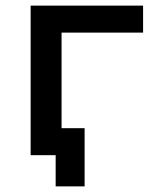

<svg xmlns="http://www.w3.org/2000/svg" viewBox="-20 -552 535 683"><path d="M178 111V0H89V-532H489V-436H199V-96H281V111Z"/></svg>

Font: Argentum Sans
Style: Regular
Weight: 400
Designer: Julieta Ulanovsky, Owen Earl, Chris M. Simpson, Rasmus Andersson, Cristiano Sobral
Foundry: The Argentum Sans Project Authors
Version: Version 3.135; ttfautohint (v1.8.4.7-5d5b-dirty)